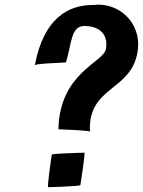

<svg xmlns="http://www.w3.org/2000/svg" viewBox="-20 -785 599 805"><path d="M126 -511C128 -520 253 -521 257 -524C281 -605 277 -677 335 -676C395 -675 435 -644 424 -579C415 -524 229 -479 225 -243C229 -243 358 -238 357 -233C348 -426 532 -401 557 -570C576 -692 474 -778 371 -764C268 -765 163 -710 126 -511ZM197 -137C196 -132 177 0 182 0C186 0 316 -4 317 -9C318 -14 338 -145 334 -145C329 -145 198 -141 197 -137Z"/></svg>

Font: Ember
Style: Ita
Weight: 400
Designer: Stig
Foundry: Cannot Into Space Fonts
Version: Version 0.127